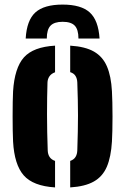

<svg xmlns="http://www.w3.org/2000/svg" viewBox="-20 -808 545 837"><path d="M253 -788Q333.5 -788 371.2 -753.8Q409 -719.5 414 -640H322Q322 -679 306 -696Q290 -713 253 -713Q216.5 -713 200.2 -696Q184 -679 184 -640H92Q96.5 -719.5 134.2 -753.8Q172 -788 253 -788ZM37 -191Q36 -210 35.5 -239.2Q35 -268.5 35 -301.2Q35 -334 35.5 -363Q36 -392 37 -410Q43.5 -512 84.2 -557.8Q125 -603.5 220 -609V-493Q203.5 -487 195.5 -475.2Q187.5 -463.5 187 -448Q186 -417.5 185.5 -382.2Q185 -347 185 -309Q185 -271 185.8 -231.8Q186.5 -192.5 188 -153Q188.5 -135.5 196.2 -123.8Q204 -112 220 -106.5V9Q124 3 83.2 -43.8Q42.5 -90.5 37 -191ZM286 9V-106.5Q302 -112 309.2 -123.8Q316.5 -135.5 317 -153Q318.5 -197.5 319.2 -234.2Q320 -271 320 -304.8Q320 -338.5 319.2 -373.2Q318.5 -408 317 -448Q316.5 -465 309.2 -476.8Q302 -488.5 286 -493.5V-609Q351.5 -605 389.8 -583Q428 -561 446.2 -518.5Q464.5 -476 468 -410Q469 -391 469.8 -361.5Q470.5 -332 470.5 -299.5Q470.5 -267 469.8 -238Q469 -209 468 -191Q464 -124 445.8 -81.2Q427.5 -38.5 389.2 -16.8Q351 5 286 9Z"/></svg>

Font: Big Shoulders Stencil Text Thin Black
Style: Regular
Weight: 900
Version: Version 2.001